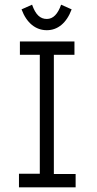

<svg xmlns="http://www.w3.org/2000/svg" viewBox="-20 -800 415 820"><path d="M241 -780C227 -740 207 -719 180 -719C152 -719 132 -737 117 -780L72 -760C94 -701 133 -671 180 -671C226 -671 264 -701 286 -760ZM61 0H303V-57H210V-566H298V-623H65V-566H150V-58H61Z"/></svg>

Font: Inconsolata Condensed Thin
Style: Regular
Weight: 100
Width: 3
Monospace: yes
Designer: Raph Levien, Cyreal, Brenton Simpson
Foundry: Raph Levien, Cyreal, Google
Version: Version 3.100